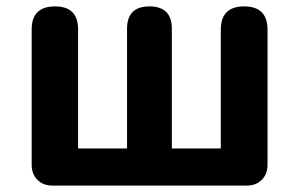

<svg xmlns="http://www.w3.org/2000/svg" viewBox="-20 -580 935 600"><path d="M144 0Q115 0 97 -18Q79 -36 79 -65V-488Q79 -560 152 -560Q224 -560 224 -488V-116H377V-490Q377 -560 447 -560Q517 -560 517 -490V-116H670V-487Q670 -560 743 -560Q816 -560 816 -487V-65Q816 -36 798 -18Q780 0 751 0H447Z"/></svg>

Font: GenSenRounded TW B
Style: Regular
Weight: 700
Version: Version 1.501;PS 1;hotconv 16.6.51;makeotf.lib2.5.65220